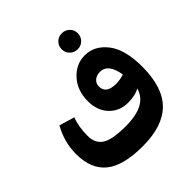

<svg xmlns="http://www.w3.org/2000/svg" viewBox="-225 -792 1231 1231"><g transform="rotate(-45 390.5 -176.0)"><path d="M447 -544Q447 -574 468 -595Q489 -616 520 -616Q551 -616 572 -595Q593 -574 593 -544Q593 -513 572 -492Q551 -471 520 -471Q489 -471 468 -492Q447 -513 447 -544ZM524 -412Q612 -412 673 -333.5Q734 -255 734 -100Q734 87 645.5 175.5Q557 264 375 264Q200 264 118.5 198.5Q37 133 37 -4Q37 -112 92 -209L196 -178Q172 -118 172 -33Q172 35 220 65.5Q268 96 389 96Q581 96 612 -24Q574 0 506 0Q430 0 380 -52Q330 -104 330 -189Q330 -286 387 -349Q444 -412 524 -412ZM447 -206Q447 -140 538 -140Q572 -140 610 -152Q592 -268 518 -268Q487 -268 467 -251Q447 -234 447 -206Z"/></g></svg>

Font: FiraGO ExtraBold
Style: Regular
Weight: 800
Designer: bBox Type
Foundry: bBox Type GmbH
Version: Version 1.001;PS 001.001;hotconv 1.0.88;makeotf.lib2.5.64775